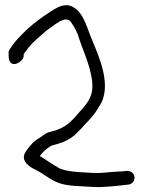

<svg xmlns="http://www.w3.org/2000/svg" viewBox="-20 -645 567 755"><path d="M131 -100H130C122 -94 114 -88 107 -82V-81C96 -70 84 -54 77 -42V-41C63 -9 99 13 117 21C145 34 171 57 200 70C241 89 295 86 343 90C382 93 441 86 483 81C499 80 509 67 509 53C509 36 493 27 480 27H478C465 29 460 29 437 30C403 32 373 37 346 35C299 32 251 32 216 18C191 4 165 -13 141 -29H140C138 -30 139 -30 137 -31C143 -41 148 -46 158 -55C161 -58 184 -75 185 -73L206 -79C232 -86 253 -97 273 -113L294 -134C302 -141 307 -149 314 -156C332 -174 354 -197 368 -224C426 -302 367 -427 342 -488C321 -536 308 -606 254 -623C224 -630 199 -612 178 -599C149 -580 119 -559 89 -532C64 -508 30 -475 14 -443V-427C14 -415 16 -393 36 -393C43 -393 49 -396 55 -400C61 -404 76 -414 73 -432C77 -438 84 -447 90 -455C111 -482 137 -502 162 -524C174 -533 186 -542 199 -551C219 -564 238 -575 254 -564C264 -554 280 -525 286 -509C304 -450 333 -395 342 -329C349 -271 328 -246 303 -216C291 -204 278 -187 266 -175C247 -155 227 -142 198 -132L175 -126H174C156 -120 147 -110 131 -100Z"/></svg>

Font: Stray Cat
Style: BdCn
Weight: 700
Version: Version 1.0